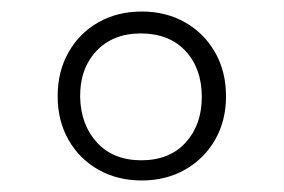

<svg xmlns="http://www.w3.org/2000/svg" viewBox="-20 -857 492 333"><path d="M226 -544Q183.5 -544 150.5 -562.8Q117.5 -581.5 98.8 -614.5Q80 -647.5 80 -690Q80 -733 98.8 -766.2Q117.5 -799.5 150.5 -818.2Q183.5 -837 226 -837Q268 -837 301 -818.2Q334 -799.5 353 -766.2Q372 -733 372 -690Q372 -647.5 353 -614.5Q334 -581.5 301 -562.8Q268 -544 226 -544ZM225 -579Q274 -579 302 -609.8Q330 -640.5 330 -689Q330 -738 301.8 -768.5Q273.5 -799 224 -799Q176 -799 147.2 -768.5Q118.5 -738 119 -689Q120 -640.5 148.2 -609.8Q176.5 -579 225 -579Z"/></svg>

Font: Public Sans Thin Thin
Style: Regular
Weight: 250
Version: Version 2.001